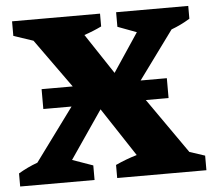

<svg xmlns="http://www.w3.org/2000/svg" viewBox="-49 -708 845 761"><g transform="rotate(-5 373.5 -327.5)"><path d="M1 0V-52Q38 -74 77 -88L266 -345L104 -571L26 -597V-655H376V-604Q343 -588 307 -576L413 -416L515 -569L440 -597V-655H727V-604Q691 -582 653 -568L492 -348L681 -78L742 -58V0H387V-52Q428 -71 472 -84L345 -277L215 -87L297 -58V0ZM119.2 -377H617.5V-298H119.2Z"/></g></svg>

Font: Piazzolla SC
Style: Bold
Weight: 700
Designer: Juan Pablo del Peral
Foundry: Huerta Tipografica
Version: Version 1.330